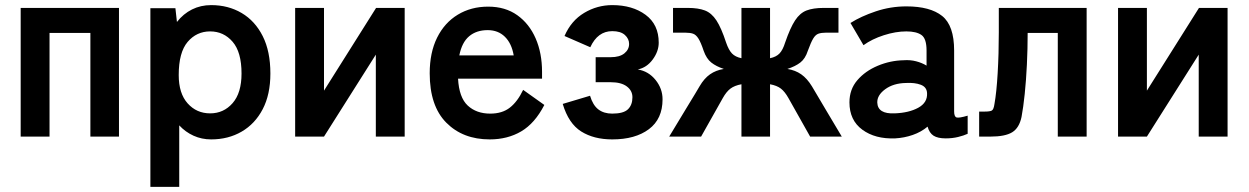

<svg xmlns="http://www.w3.org/2000/svg" viewBox="-20 -535 4890 752"><path d="M61 0V-504H446V0H334V-406H174V0Z M569 197V-503H667L673 -449Q698 -481 732 -498Q766 -515 807 -515Q874 -515 926.5 -484Q979 -453 1009 -393.5Q1039 -334 1039 -247Q1039 -165 1009 -107.5Q979 -50 926.5 -19.5Q874 11 807 11Q770 11 738 -3.5Q706 -18 682 -44V197ZM803 -91Q856 -91 891 -131Q926 -171 926 -247Q926 -331 891 -371.5Q856 -412 803 -412Q750 -412 715 -371Q680 -330 680 -241Q680 -169 715 -130Q750 -91 803 -91Z M1136 0V-504H1249V-180L1453 -504H1565V0H1452V-321L1249 0Z M1898 11Q1793 11 1728 -54.5Q1663 -120 1663 -248Q1663 -329 1692 -387.5Q1721 -446 1773 -477.5Q1825 -509 1892 -509Q1959 -509 2006 -475.5Q2053 -442 2078 -384.5Q2103 -327 2103 -254V-227H1774Q1778 -153 1812 -121.5Q1846 -90 1900 -90Q1947 -90 1977 -113.5Q2007 -137 2029 -183L2112 -124Q2075 -52 2021.5 -20.5Q1968 11 1898 11ZM1779 -318H1992Q1984 -365 1957.5 -391Q1931 -417 1890 -417Q1846 -417 1817.5 -393Q1789 -369 1779 -318Z M2378 11Q2306 11 2256.5 -20Q2207 -51 2184 -128L2291 -160Q2302 -123 2323.5 -106.5Q2345 -90 2378 -90Q2422 -90 2439.5 -107Q2457 -124 2457 -154Q2457 -180 2435 -196.5Q2413 -213 2372 -213H2313V-311H2372Q2407 -311 2425.5 -326Q2444 -341 2444 -363Q2444 -383 2427.5 -398Q2411 -413 2378 -413Q2321 -413 2292 -350L2191 -394Q2217 -454 2268 -484.5Q2319 -515 2378 -515Q2457 -515 2508.5 -477Q2560 -439 2560 -368Q2560 -334 2536.5 -302Q2513 -270 2478 -263Q2520 -256 2547.5 -222Q2575 -188 2575 -146Q2575 -69 2521.5 -29Q2468 11 2378 11Z M2601 0Q2642 -68 2666 -107.5Q2690 -147 2702.5 -167.5Q2715 -188 2720 -197Q2738 -228 2761 -244Q2784 -260 2815 -265Q2785 -275 2766 -290Q2747 -305 2736 -336Q2725 -369 2715.5 -384Q2706 -399 2694.5 -403Q2683 -407 2665 -407H2616V-504H2674Q2715 -504 2741 -494Q2767 -484 2786 -455Q2805 -426 2824 -368Q2834 -339 2847 -325.5Q2860 -312 2884 -307V-504H2996V-307Q3020 -312 3033 -325.5Q3046 -339 3055 -368Q3075 -426 3094 -455Q3113 -484 3139 -494Q3165 -504 3206 -504H3264V-407H3214Q3197 -407 3185.5 -403Q3174 -399 3165 -384Q3156 -369 3144 -336Q3134 -305 3114.5 -290Q3095 -275 3064 -265Q3095 -260 3118 -244Q3141 -228 3160 -197Q3166 -188 3177.5 -167.5Q3189 -147 3213 -107.5Q3237 -68 3277 0H3153L3068 -151Q3054 -176 3038.5 -188Q3023 -200 2996 -205V0H2884V-205Q2857 -200 2841 -188Q2825 -176 2811 -151L2726 0Z M3486 7Q3408 10 3357.5 -27Q3307 -64 3307 -134Q3307 -185 3338 -221Q3369 -257 3418 -277.5Q3467 -298 3519 -299Q3545 -301 3568 -295Q3591 -289 3609 -278V-337Q3609 -384 3589 -398Q3569 -412 3530 -412Q3488 -412 3441.5 -397Q3395 -382 3362 -358L3311 -445Q3352 -471 3410 -490.5Q3468 -510 3530 -510Q3623 -510 3670 -472.5Q3717 -435 3717 -337V-99Q3717 -78 3726.5 -75Q3736 -72 3770 -82V-11Q3755 -4 3732.5 1.5Q3710 7 3684 7Q3653 7 3636.5 -3.5Q3620 -14 3613 -39Q3588 -18 3555 -6.5Q3522 5 3486 7ZM3484 -91Q3540 -93 3576.5 -113Q3613 -133 3611 -170Q3610 -194 3586.5 -203Q3563 -212 3528 -210Q3479 -209 3447 -185.5Q3415 -162 3416 -133Q3418 -88 3484 -91Z M3815 0V-98H3837Q3857 -98 3864.5 -102Q3872 -106 3875 -128Q3883 -172 3887.5 -248Q3892 -324 3892 -408V-504H4236V0H4123V-406H4005Q4005 -344 4002 -282Q3999 -220 3993.5 -167Q3988 -114 3981 -77Q3972 -34 3944.5 -17Q3917 0 3859 0Z M4359 0V-504H4472V-180L4676 -504H4788V0H4675V-321L4472 0Z"/></svg>

Font: Zen Kaku Gothic New
Style: Bold
Weight: 700
Designer: Yoshimichi Ohira
Foundry: Positype
Version: Version 1.002